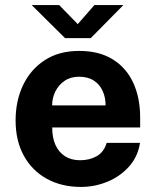

<svg xmlns="http://www.w3.org/2000/svg" viewBox="-20 -728 609 758"><path d="M186.2 -224.9Q185.8 -185.3 198.8 -156.2Q211.8 -127.1 236.6 -111.2Q261.4 -95.4 296.3 -95.4Q333.8 -95.4 362 -111.5Q390.2 -127.6 401.2 -164.1H532.8Q524.2 -109 489 -70Q453.8 -30.9 403.8 -10.5Q353.8 10 299.8 10Q223.2 10 164.9 -22.1Q106.6 -54.2 74.1 -113.2Q41.6 -172.2 41.6 -252.6Q41.6 -330.2 71.3 -392.3Q101 -454.4 157.1 -490.7Q213.2 -527 292.4 -527Q371.4 -527 425 -493.7Q478.7 -460.4 506 -401.2Q533.3 -342.1 533.3 -264.6V-224.9ZM185.8 -311.8H396.9Q396.9 -343.1 385.3 -368.9Q373.7 -394.8 350.4 -409.9Q327.2 -425.1 292.1 -425.1Q258.5 -425.1 234.7 -408.7Q211 -392.4 198.3 -366.4Q185.7 -340.3 185.8 -311.8ZM236.8 -577.5 105.2 -707.9H213.7L286.9 -632.8L352.7 -707.9H467L338.3 -577.5Z"/></svg>

Font: Public Sans Thin
Style: Regular
Weight: 100
Designer: The Public Sans project authors (U.S. Web Design System). Libre Franklin designed by Pablo Impallari and Rodrigo Fuenzal
Version: Version 1.008